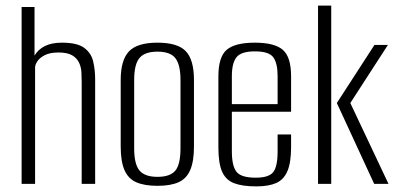

<svg xmlns="http://www.w3.org/2000/svg" viewBox="-20 -655 1420 684"><path d="M57 0V-630H103V-457Q116 -479 140 -491Q164 -503 201 -503Q255 -503 280 -484.5Q305 -466 312 -436Q319 -406 319 -372V0H271V-364Q271 -380 270 -398Q269 -416 261.5 -432Q254 -448 237 -458Q220 -468 188 -468Q158 -468 139.5 -458.5Q121 -449 113 -436.5Q105 -424 105 -415V0Z M541 7Q495 7 466 -5.5Q437 -18 423.5 -49Q410 -80 410 -133V-370Q410 -441 439.5 -472Q469 -503 541 -503Q613 -503 642 -472.5Q671 -442 671 -370V-133Q671 -81 658 -50Q645 -19 616.5 -6Q588 7 541 7ZM541 -25Q586 -25 604.5 -47Q623 -69 623 -127V-370Q623 -424 605 -447.5Q587 -471 541 -471Q496 -471 477 -448.5Q458 -426 458 -370V-127Q458 -70 477 -47.5Q496 -25 541 -25Z M893 9Q843 9 813.5 -2.5Q784 -14 771 -44Q758 -74 758 -130V-383Q758 -452 787.5 -477.5Q817 -503 888 -503Q958 -503 987.5 -477.5Q1017 -452 1017 -383V-257H806V-116Q806 -64 822.5 -43Q839 -22 891 -22Q938 -22 953.5 -42Q969 -62 969 -116V-176H1017V-131Q1017 -76 1004 -45.5Q991 -15 964 -3Q937 9 893 9ZM806 -284H969V-384Q969 -430 953.5 -451Q938 -472 888 -472Q839 -472 822.5 -451Q806 -430 806 -384Z M1313 0 1180 -288 1314 -495H1362L1228 -288L1364 0ZM1113 0V-635H1160V0Z"/></svg>

Font: Alumni Sans Thin Light
Style: Regular
Weight: 300
Version: Version 1.018